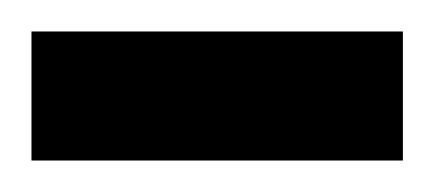

<svg xmlns="http://www.w3.org/2000/svg" viewBox="-20 -704 276 122"><path d="M0 -602V-684H236V-602Z"/></svg>

Font: Bruno Ace SC
Style: Regular
Weight: 400
Version: Version 1.100; ttfautohint (v1.8.4.7-5d5b);gftools[0.9.27]